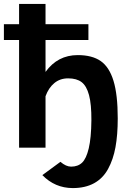

<svg xmlns="http://www.w3.org/2000/svg" viewBox="-32 -750 652 975"><path d="M336.9 205.1Q246.6 204.6 183.1 139.2L274.9 71.8Q303.2 96.2 329.1 96.2Q363.8 96.2 385 75.9Q406.2 55.7 418.7 3.2Q431.2 -49.3 432.1 -139.2Q432.6 -220.2 420.2 -266.8Q407.7 -313.5 382.6 -332.8Q357.4 -352.1 314 -352.1Q272.9 -352.1 243.9 -328.1Q214.8 -304.2 199.2 -261.2V0H64.9V-546.9H-12.2V-627H64.9V-730H199.2V-627H417V-546.9H199.2V-384.8Q260.7 -470.2 362.8 -470.2Q436 -470.2 479.5 -439.9Q522.9 -409.7 544.4 -339.4Q565.9 -269 565.9 -148.9Q565.9 -64.9 554.4 -2.4Q543 60.1 516.8 107.9Q490.7 155.8 445.8 180.4Q400.9 205.1 336.9 205.1Z"/></svg>

Font: Rawline
Style: Bold
Weight: 700
Designer: Matt McInerney, Pablo Impallari, Rodrigo Fuenzalida
Foundry: Matt McInerney, Pablo Impallari, Rodrigo Fuenzalida
Version: Version 4.020;PS 004.020;hotconv 1.0.88;makeotf.lib2.5.64775